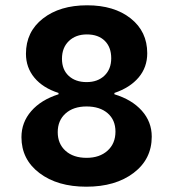

<svg xmlns="http://www.w3.org/2000/svg" viewBox="-20 -690 654 725"><path d="M553 -174Q553 -89 484.5 -37Q416 15 306 15Q197 15 129 -36.5Q61 -88 61 -172Q61 -228 98 -270.5Q135 -313 201 -334V-339Q142 -358 110 -396.5Q78 -435 78 -487Q78 -570 142 -620Q206 -670 309 -670Q411 -670 473.5 -620.5Q536 -571 536 -489Q536 -436 503.5 -397.5Q471 -359 412 -339V-334Q478 -314 515.5 -272Q553 -230 553 -174ZM214 -468Q214 -427 239.5 -403.5Q265 -380 307 -380Q349 -380 374.5 -404.5Q400 -429 400 -470Q400 -512 375.5 -536Q351 -560 308 -560Q266 -560 240 -535Q214 -510 214 -468ZM198 -191Q198 -147 227.5 -120.5Q257 -94 307 -94Q356 -94 386 -121Q416 -148 416 -193Q416 -237 386.5 -262.5Q357 -288 307 -288Q257 -288 227.5 -261.5Q198 -235 198 -191Z"/></svg>

Font: Intel One Mono
Style: Bold
Weight: 700
Monospace: yes
Designer: Fred Shallcrass
Foundry: Frere-Jones Type LLC
Version: Version 1.400;hotconv 1.1.0;makeotfexe 2.6.0;FJTRelease1.4